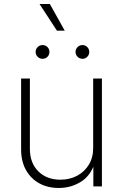

<svg xmlns="http://www.w3.org/2000/svg" viewBox="-20 -935 617 963"><path d="M274.9 7.8Q219.2 7.8 176.8 -15.6Q134.3 -39.1 110.1 -82.5Q85.9 -126 85.9 -186V-541H129.9V-188.5Q129.9 -117.7 172.1 -75.7Q214.4 -33.7 282.7 -33.7Q329.6 -33.7 366.7 -53.5Q403.8 -73.2 425.5 -108.9Q447.3 -144.5 447.3 -192.4V-541H491.2V0H448.2V-121.6H456.5Q436.5 -55.2 386.5 -23.7Q336.4 7.8 274.9 7.8ZM393.6 -640.1Q379.4 -640.1 369.1 -650.1Q358.9 -660.2 358.9 -674.8Q358.9 -689 369.1 -699Q379.4 -709 393.6 -709Q407.7 -709 417.7 -699Q427.7 -689 427.7 -674.8Q427.7 -660.2 417.7 -650.1Q407.7 -640.1 393.6 -640.1ZM193.4 -640.1Q179.2 -640.1 168.9 -650.1Q158.7 -660.2 158.7 -674.8Q158.7 -689 168.9 -699Q179.2 -709 193.4 -709Q208 -709 218 -699Q228 -689 228 -674.8Q228 -660.2 218 -650.1Q208 -640.1 193.4 -640.1ZM265.6 -781.2 178.2 -915H230L304.7 -781.2Z"/></svg>

Font: Inter 17pt ExtraLight
Style: Regular
Weight: 250
Version: Version 4.001;git-66647c0bb